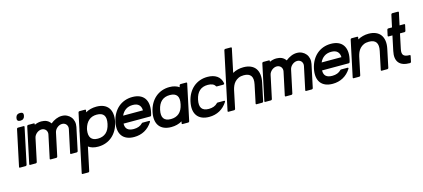

<svg xmlns="http://www.w3.org/2000/svg" viewBox="-65 -1210 4465 2026"><g transform="rotate(-15 2167.5 -197.5)"><path d="M151.9 -467.3Q110.4 -467.3 118.7 -507.3Q127.4 -547.4 168.9 -547.4Q210 -547.4 201.2 -507.3Q192.9 -467.3 151.9 -467.3ZM169.4 -403.3Q173.3 -403.3 175.8 -400.4Q178.2 -397.5 177.2 -393.6L93.8 0Q92.8 3.9 89.1 6.8Q85.4 9.8 81.5 9.8H18.6Q14.6 9.8 12.5 6.8Q10.3 3.9 11.2 0L94.7 -393.6Q95.7 -397.5 99.1 -400.4Q102.5 -403.3 106.4 -403.3Z M360.8 -403.3Q394.5 -403.3 419.4 -391.8Q444.3 -380.4 462.4 -354.5Q489.7 -377 521.2 -390.1Q552.7 -403.3 584.5 -403.3Q615.7 -403.3 640.9 -391.1Q666 -378.9 682.6 -358.2Q699.2 -337.4 705.3 -309.6Q711.4 -281.7 705.1 -250.5L651.9 0Q650.9 3.9 647.2 6.8Q643.6 9.8 639.6 9.8H576.7Q572.8 9.8 570.6 6.8Q568.4 3.9 569.3 0L622.6 -250.5Q625.5 -264.2 622.6 -277.1Q619.6 -290 612.3 -299.6Q605 -309.1 593.3 -314.9Q581.5 -320.8 566.9 -320.8Q552.2 -320.8 538.3 -315.2Q524.4 -309.6 512.9 -300Q501.5 -290.5 493.2 -277.8Q484.9 -265.1 481.9 -250.5L428.7 0Q427.7 3.9 424.1 6.8Q420.4 9.8 416.5 9.8H353.5Q349.6 9.8 347.4 6.8Q345.2 3.9 346.2 0L399.4 -250.5Q402.3 -264.2 399.4 -277.1Q396.5 -290 388.9 -299.6Q381.3 -309.1 369.6 -314.9Q357.9 -320.8 343.3 -320.8Q328.6 -320.8 314.7 -315.2Q300.8 -309.6 289.3 -300Q277.8 -290.5 269.5 -277.8Q261.2 -265.1 258.3 -250.5L205.1 0Q204.1 3.9 200.4 6.8Q196.8 9.8 192.9 9.8H129.9Q126 9.8 123.8 6.8Q121.6 3.9 122.6 0L206.1 -393.6Q207 -397.5 210.4 -400.4Q213.9 -403.3 217.8 -403.3H280.8Q284.7 -403.3 287.1 -400.4Q289.6 -397.5 288.6 -393.6L287.1 -386.2Q304.2 -394.5 323 -398.9Q341.8 -403.3 360.8 -403.3Z M840.8 -403.3Q844.7 -403.3 847.2 -400.4Q849.6 -397.5 848.6 -393.6L844.2 -373.5Q897.9 -403.3 962.9 -403.3Q1008.3 -403.3 1041.3 -389.2Q1074.2 -375 1093.5 -348.4Q1112.8 -321.8 1118.2 -283.4Q1123.5 -245.1 1113.3 -196.8Q1103 -147.9 1081.1 -109.6Q1059.1 -71.3 1028.1 -44.7Q997.1 -18.1 958.3 -4.2Q919.4 9.8 875 9.8Q808.6 9.8 769 -20.5L714.8 235.8Q713.9 239.7 710.4 242.7Q707 245.6 703.1 245.6H640.6Q636.7 245.6 634.3 242.7Q631.8 239.7 632.8 235.8L721.2 -180.7Q721.7 -183.1 722.4 -187.5Q723.1 -191.9 724.1 -196.8Q725.1 -202.1 726.3 -206.8Q727.5 -211.4 728.5 -213.9L766.6 -393.6Q767.6 -397.5 771 -400.4Q774.4 -403.3 778.3 -403.3ZM805.2 -189.9Q796.4 -132.3 818.6 -102.5Q840.8 -72.8 892.6 -72.8Q947.3 -72.8 982.4 -103.3Q1017.6 -133.8 1030.8 -196.8Q1057.1 -320.8 945.3 -320.8Q892.1 -320.8 857.4 -290.3Q822.8 -259.8 808.1 -204.1Z M1356 -403.3Q1401.4 -403.3 1434.3 -389.2Q1467.3 -375 1486.6 -348.4Q1505.9 -321.8 1511.2 -283.4Q1516.6 -245.1 1506.3 -196.8Q1504.4 -188 1502.4 -179.9Q1500.5 -171.9 1498 -164.6Q1497.1 -160.6 1493.7 -158.2Q1490.2 -155.8 1486.3 -155.8H1194.8Q1193.8 -112.8 1216.8 -92.8Q1239.7 -72.8 1285.6 -72.8Q1315.9 -72.8 1340.6 -82Q1365.2 -91.3 1382.3 -109.9Q1386.2 -113.8 1391.1 -113.8H1462.4Q1467.8 -113.8 1469.7 -109.6Q1471.7 -105.5 1468.3 -100.1Q1433.1 -45.4 1382.1 -17.8Q1331.1 9.8 1268.1 9.8Q1223.1 9.8 1190.2 -4.2Q1157.2 -18.1 1137.5 -44.7Q1117.7 -71.3 1112.3 -109.6Q1106.9 -147.9 1117.2 -196.8Q1127.4 -245.1 1149.2 -283.4Q1170.9 -321.8 1201.9 -348.4Q1232.9 -375 1272 -389.2Q1311 -403.3 1356 -403.3ZM1428.7 -238.3Q1427.7 -277.8 1405.3 -299.3Q1382.8 -320.8 1338.4 -320.8Q1293.5 -320.8 1261.7 -299.3Q1230 -277.8 1212.4 -238.3Z M1945.8 -403.3Q1949.7 -403.3 1952.1 -400.4Q1954.6 -397.5 1953.6 -393.6L1870.1 0Q1869.1 3.9 1865.5 6.8Q1861.8 9.8 1857.9 9.8H1794.9Q1791 9.8 1788.8 6.8Q1786.6 3.9 1787.6 0L1791.5 -20.5Q1739.3 9.8 1673.3 9.8Q1628.4 9.8 1595.5 -4.2Q1562.5 -18.1 1542.7 -44.7Q1522.9 -71.3 1517.6 -109.6Q1512.2 -147.9 1522.5 -196.8Q1532.7 -245.1 1554.4 -283.4Q1576.2 -321.8 1607.2 -348.4Q1638.2 -375 1677.2 -389.2Q1716.3 -403.3 1761.2 -403.3Q1793 -403.3 1819.8 -395.5Q1846.7 -387.7 1866.7 -373.5L1871.1 -393.6Q1872.1 -397.5 1875.5 -400.4Q1878.9 -403.3 1882.8 -403.3ZM1820.8 -290.5Q1798.8 -320.8 1743.7 -320.8Q1631.3 -320.8 1605 -196.8Q1578.6 -72.8 1690.9 -72.8Q1745.6 -72.8 1780.8 -103.3Q1815.9 -133.8 1829.1 -196.8Q1842.8 -260.3 1820.8 -290.5Z M2175.8 -403.3Q2239.7 -403.3 2279.5 -375.7Q2319.3 -348.1 2329.6 -293.9Q2330.6 -288.6 2326.9 -284.4Q2323.2 -280.3 2317.9 -280.3H2246.6Q2244.6 -280.3 2242.4 -281.5Q2240.2 -282.7 2239.3 -284.2Q2230 -302.7 2209 -311.8Q2188 -320.8 2158.2 -320.8Q2045.9 -320.8 2019.5 -196.8Q1993.2 -72.8 2105.5 -72.8Q2135.7 -72.8 2160.4 -82Q2185.1 -91.3 2202.1 -109.9Q2206.1 -113.8 2210.9 -113.8H2282.2Q2287.6 -113.8 2289.6 -109.6Q2291.5 -105.5 2288.1 -100.1Q2252.9 -45.4 2201.9 -17.8Q2150.9 9.8 2087.9 9.8Q2043 9.8 2010 -4.2Q1977.1 -18.1 1957.3 -44.7Q1937.5 -71.3 1932.1 -109.6Q1926.8 -147.9 1937 -196.8Q1947.3 -245.1 1969 -283.4Q1990.7 -321.8 2021.7 -348.4Q2052.7 -375 2091.8 -389.2Q2130.9 -403.3 2175.8 -403.3Z M2497.1 -639.6Q2501 -639.6 2503.4 -636.7Q2505.9 -633.8 2504.9 -629.9L2450.7 -373.5Q2504.4 -403.3 2568.8 -403.3Q2614.3 -403.3 2647.5 -388.9Q2680.7 -374.5 2700 -347.9Q2719.2 -321.3 2724.6 -283Q2730 -244.6 2719.7 -196.8L2678.2 0Q2677.2 3.9 2673.6 6.8Q2669.9 9.8 2666 9.8H2603Q2599.1 9.8 2596.9 6.8Q2594.7 3.9 2595.7 0L2637.2 -196.8Q2650.4 -259.3 2628.7 -290Q2606.9 -320.8 2551.3 -320.8Q2518.1 -320.8 2494.1 -309.8Q2470.2 -298.8 2453.6 -281Q2437 -263.2 2427.5 -241Q2418 -218.8 2413.1 -196.8L2371.6 0Q2370.6 3.9 2366.9 6.8Q2363.3 9.8 2359.4 9.8H2296.4Q2292.5 9.8 2290.3 6.8Q2288.1 3.9 2289.1 0L2422.9 -629.9Q2423.8 -633.8 2427.2 -636.7Q2430.7 -639.6 2434.6 -639.6Z M2929.2 -403.3Q2962.9 -403.3 2987.8 -391.8Q3012.7 -380.4 3030.8 -354.5Q3058.1 -377 3089.6 -390.1Q3121.1 -403.3 3152.8 -403.3Q3184.1 -403.3 3209.2 -391.1Q3234.4 -378.9 3251 -358.2Q3267.6 -337.4 3273.7 -309.6Q3279.8 -281.7 3273.4 -250.5L3220.2 0Q3219.2 3.9 3215.6 6.8Q3211.9 9.8 3208 9.8H3145Q3141.1 9.8 3138.9 6.8Q3136.7 3.9 3137.7 0L3190.9 -250.5Q3193.8 -264.2 3190.9 -277.1Q3188 -290 3180.7 -299.6Q3173.3 -309.1 3161.6 -314.9Q3149.9 -320.8 3135.3 -320.8Q3120.6 -320.8 3106.7 -315.2Q3092.8 -309.6 3081.3 -300Q3069.8 -290.5 3061.5 -277.8Q3053.2 -265.1 3050.3 -250.5L2997.1 0Q2996.1 3.9 2992.4 6.8Q2988.8 9.8 2984.9 9.8H2921.9Q2918 9.8 2915.8 6.8Q2913.6 3.9 2914.6 0L2967.8 -250.5Q2970.7 -264.2 2967.8 -277.1Q2964.8 -290 2957.3 -299.6Q2949.7 -309.1 2938 -314.9Q2926.3 -320.8 2911.6 -320.8Q2897 -320.8 2883.1 -315.2Q2869.1 -309.6 2857.7 -300Q2846.2 -290.5 2837.9 -277.8Q2829.6 -265.1 2826.7 -250.5L2773.4 0Q2772.5 3.9 2768.8 6.8Q2765.1 9.8 2761.2 9.8H2698.2Q2694.3 9.8 2692.1 6.8Q2689.9 3.9 2690.9 0L2774.4 -393.6Q2775.4 -397.5 2778.8 -400.4Q2782.2 -403.3 2786.1 -403.3H2849.1Q2853 -403.3 2855.5 -400.4Q2857.9 -397.5 2856.9 -393.6L2855.5 -386.2Q2872.6 -394.5 2891.4 -398.9Q2910.2 -403.3 2929.2 -403.3Z M3524.4 -403.3Q3569.8 -403.3 3602.8 -389.2Q3635.7 -375 3655 -348.4Q3674.3 -321.8 3679.7 -283.4Q3685.1 -245.1 3674.8 -196.8Q3672.9 -188 3670.9 -179.9Q3668.9 -171.9 3666.5 -164.6Q3665.5 -160.6 3662.1 -158.2Q3658.7 -155.8 3654.8 -155.8H3363.3Q3362.3 -112.8 3385.3 -92.8Q3408.2 -72.8 3454.1 -72.8Q3484.4 -72.8 3509 -82Q3533.7 -91.3 3550.8 -109.9Q3554.7 -113.8 3559.6 -113.8H3630.9Q3636.2 -113.8 3638.2 -109.6Q3640.1 -105.5 3636.7 -100.1Q3601.6 -45.4 3550.5 -17.8Q3499.5 9.8 3436.5 9.8Q3391.6 9.8 3358.6 -4.2Q3325.7 -18.1 3305.9 -44.7Q3286.1 -71.3 3280.8 -109.6Q3275.4 -147.9 3285.6 -196.8Q3295.9 -245.1 3317.6 -283.4Q3339.4 -321.8 3370.4 -348.4Q3401.4 -375 3440.4 -389.2Q3479.5 -403.3 3524.4 -403.3ZM3597.2 -238.3Q3596.2 -277.8 3573.7 -299.3Q3551.3 -320.8 3506.8 -320.8Q3461.9 -320.8 3430.2 -299.3Q3398.4 -277.8 3380.9 -238.3Z M3814 -403.3Q3817.9 -403.3 3820.3 -400.4Q3822.8 -397.5 3821.8 -393.6L3817.9 -373Q3844.2 -387.7 3874 -395.5Q3903.8 -403.3 3936 -403.3Q3981.4 -403.3 4014.6 -388.9Q4047.9 -374.5 4067.1 -347.9Q4086.4 -321.3 4091.8 -283Q4097.2 -244.6 4086.9 -196.8L4045.4 0Q4044.4 3.9 4040.8 6.8Q4037.1 9.8 4033.2 9.8H3970.2Q3966.3 9.8 3964.1 6.8Q3961.9 3.9 3962.9 0L4004.4 -196.8Q4017.6 -259.3 3995.8 -290Q3974.1 -320.8 3918.5 -320.8Q3885.3 -320.8 3861.3 -309.8Q3837.4 -298.8 3820.8 -281Q3804.2 -263.2 3794.7 -241Q3785.2 -218.8 3780.3 -196.8L3738.8 0Q3737.8 3.9 3734.1 6.8Q3730.5 9.8 3726.6 9.8H3663.6Q3659.7 9.8 3657.5 6.8Q3655.3 3.9 3656.2 0L3739.7 -393.6Q3740.7 -397.5 3744.1 -400.4Q3747.6 -403.3 3751.5 -403.3Z M4140.1 -393.6Q4141.1 -397.5 4144.5 -400.4Q4147.9 -403.3 4151.9 -403.3H4193.8L4222.7 -537.6Q4223.6 -541.5 4227.1 -544.4Q4230.5 -547.4 4234.4 -547.4H4297.4Q4301.3 -547.4 4303.7 -544.4Q4306.2 -541.5 4305.2 -537.6L4276.4 -403.3H4326.7Q4330.6 -403.3 4333 -400.4Q4335.4 -397.5 4334.5 -393.6L4320.8 -330.6Q4319.8 -326.7 4316.4 -323.7Q4313 -320.8 4309.1 -320.8H4258.8L4224.6 -158.7Q4214.4 -111.8 4231.9 -92.3Q4249.5 -72.8 4298.3 -72.8Q4302.2 -72.8 4304.7 -69.8Q4307.1 -66.9 4306.2 -63L4293 0Q4292 3.9 4288.3 6.8Q4284.7 9.8 4280.8 9.8Q4193.8 9.8 4159.2 -33.7Q4124.5 -77.1 4142.1 -158.7L4176.3 -320.8H4134.3Q4130.4 -320.8 4127.9 -323.7Q4125.5 -326.7 4126.5 -330.6Z"/></g></svg>

Font: Fibel Nord
Style: Bold Italic
Weight: 700
Designer: Peter Wiegel
Foundry: Peter Wioegel
Version: Version 000.000